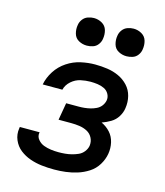

<svg xmlns="http://www.w3.org/2000/svg" viewBox="-113 -841 803 935"><g transform="rotate(15 288.0 -373.5)"><path d="M247 8Q276 8 305 4.5Q334 1 363 -8Q392 -17 418.5 -34Q445 -51 461.5 -78Q478 -105 483 -134Q488 -163 481.5 -191.5Q475 -220 456.5 -240.5Q438 -261 412 -273Q435 -281 456 -293.5Q477 -306 490 -327Q503 -348 506 -370Q511 -402 503.5 -431.5Q496 -461 476 -482.5Q456 -504 429 -516.5Q402 -529 371.5 -533.5Q341 -538 309 -538Q274 -538 237.5 -530Q201 -522 168.5 -500.5Q136 -479 115 -446.5Q94 -414 87 -378H186Q192 -403 213 -421.5Q234 -440 259.5 -445.5Q285 -451 309 -451Q327 -451 345 -448.5Q363 -446 378.5 -438.5Q394 -431 402.5 -415.5Q411 -400 408 -383Q405 -368 395.5 -355.5Q386 -343 371.5 -336Q357 -329 342.5 -325.5Q328 -322 313.5 -320.5Q299 -319 285 -319H221L206 -232H270Q291 -232 312 -229Q333 -226 351 -216.5Q369 -207 378.5 -188.5Q388 -170 385 -148Q382 -132 371 -118Q360 -104 344 -97Q328 -90 312 -86Q296 -82 279.5 -80.5Q263 -79 247 -79Q227 -79 208 -81.5Q189 -84 171.5 -90.5Q154 -97 141.5 -112Q129 -127 132 -146L133 -149H33Q33 -146 32 -142Q27 -111 39 -83Q51 -55 74 -37Q97 -19 125.5 -9Q154 1 184.5 4.5Q215 8 247 8ZM445 -616Q460 -616 475.5 -621Q491 -626 501 -639.5Q511 -653 513 -668Q517 -691 511 -712Q505 -733 486 -744Q467 -755 445 -755Q430 -755 414.5 -749.5Q399 -744 389 -730.5Q379 -717 377 -702Q373 -680 379 -658.5Q385 -637 404 -626.5Q423 -616 445 -616ZM245 -616Q260 -616 275.5 -621Q291 -626 301 -639.5Q311 -653 313 -668Q317 -691 311 -712Q305 -733 286 -744Q267 -755 245 -755Q230 -755 214.5 -749.5Q199 -744 189 -730.5Q179 -717 177 -702Q173 -680 179 -658.5Q185 -637 204 -626.5Q223 -616 245 -616Z"/></g></svg>

Font: Iosevka Sparkle Medium
Style: Italic
Weight: 500
Italic angle: -9°
Designer: Belleve Invis
Foundry: Belleve Invis
Version: Version 4.5.0; ttfautohint (v1.8.3)